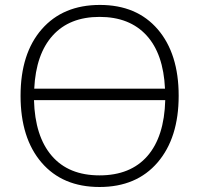

<svg xmlns="http://www.w3.org/2000/svg" viewBox="-20 -745 804 775"><path d="M118.2 -387.2H646Q639.6 -527.8 571.3 -602.3Q502.9 -676.8 381.8 -676.8Q260.7 -676.8 192.9 -601.8Q125 -526.9 118.2 -387.2ZM647 -340.8H117.2Q121.1 -194.8 189 -116Q256.8 -37.1 381.8 -37.1Q506.8 -37.1 575 -115.2Q643.1 -193.4 647 -340.8ZM616.7 -626.7Q701.2 -528.3 701.2 -358.4Q701.2 -188.5 616.2 -89.4Q531.2 9.8 381.8 9.8Q232.4 9.8 147.7 -88.9Q63 -187.5 63 -358.4Q63 -529.3 148.7 -627.2Q234.4 -725.1 383.3 -725.1Q532.2 -725.1 616.7 -626.7Z"/></svg>

Font: OpenSans-Light
Style: Regular
Weight: 300
Foundry: Ascender Corporation
Version: Version 1.10